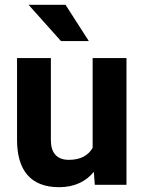

<svg xmlns="http://www.w3.org/2000/svg" viewBox="-20 -770 599 800"><path d="M267 -104C216 -104 192 -134 192 -186V-528H51V-187C51 -64 105 10 226 10C293 10 340 -16 371 -54L375 0H507V-528H366V-154C348 -123 317 -104 267 -104ZM350 -599 253 -750H99L234 -599Z"/></svg>

Font: Asimov
Style: Regular
Weight: 500
Designer: Google
Version: Version 2.000980; 2014